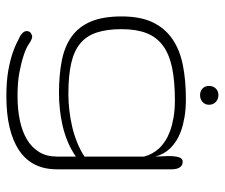

<svg xmlns="http://www.w3.org/2000/svg" viewBox="-70 -452 689 588"><g transform="rotate(90 274.0 -158.5)"><path d="M287.6 -350.1Q229.5 -350.1 188.2 -341.6Q147 -333 120.6 -313.7Q94.2 -294.4 82 -263.2Q69.8 -231.9 69.8 -187Q69.8 -142.1 80.1 -110.8Q90.3 -79.6 113.5 -60.3Q136.7 -41 174.6 -32.5Q212.4 -23.9 267.6 -23.9Q293 -23.9 318.6 -26.9Q344.2 -29.8 368.9 -35.6Q393.6 -41.5 416.7 -50.8Q439.9 -60.1 460 -73.2V-255.9Q453.1 -282.2 433.6 -303.2Q424.8 -312 412.4 -320.3Q399.9 -328.6 382.1 -335.2Q364.3 -341.8 340.8 -345.9Q317.4 -350.1 287.6 -350.1ZM274.9 131.8Q314.9 131.8 348.9 124.8Q382.8 117.7 407.5 103Q432.1 88.4 446 65.7Q460 43 460 11.2V-46.9Q439 -32.2 415 -22.2Q391.1 -12.2 366 -6.3Q340.8 -0.5 315.2 2.2Q289.6 4.9 265.6 4.9Q210 4.9 166.5 -3.7Q123 -12.2 92.8 -33.7Q62.5 -55.2 46.6 -92.5Q30.8 -129.9 30.8 -187Q30.8 -244.1 48.8 -282Q66.9 -319.8 100.1 -342.5Q133.3 -365.2 179.9 -374.5Q226.6 -383.8 283.7 -383.8Q314.9 -383.8 339.1 -379.6Q363.3 -375.5 381.3 -368.9Q399.4 -362.3 412.1 -354Q424.8 -345.7 433.6 -336.9Q453.1 -316.9 460 -290Q460 -300.8 459 -315.2Q458 -329.6 458.7 -342.8Q459.5 -356 463.1 -365Q466.8 -374 475.6 -374Q482.9 -374 487.3 -370.8Q491.7 -367.7 494.4 -362.8Q497.1 -357.9 498 -351.8Q499 -345.7 499 -339.8V11.2Q499 88.4 440.7 127.2Q382.3 166 274.9 166Q229.5 166 196.8 160.2Q164.1 154.3 140.6 146Q127.9 141.6 116.7 136.5Q105.5 131.3 95.7 126Q90.3 124.5 85.9 120.1Q82 117.2 78.9 113.3Q75.7 109.4 75.7 104Q75.7 94.7 82.3 90.8Q88.9 86.9 91.8 86.9Q95.7 86.9 101.3 89.1Q106.9 91.3 113.8 96.2Q129.4 106.9 152.8 113.8Q173.3 120.6 202.9 126.2Q232.4 131.8 274.9 131.8ZM243.7 -454.6Q243.7 -467.3 251.5 -475.3Q259.3 -483.4 272 -483.4Q284.2 -483.4 292.7 -475.3Q301.3 -467.3 301.3 -454.6Q301.3 -442.4 292.7 -434.8Q284.2 -427.2 272 -427.2Q259.3 -427.2 251.5 -434.8Q243.7 -442.4 243.7 -454.6Z"/></g></svg>

Font: Gruppo
Style: Regular
Weight: 400
Foundry: Vernon Adams
Version: Version 1.000